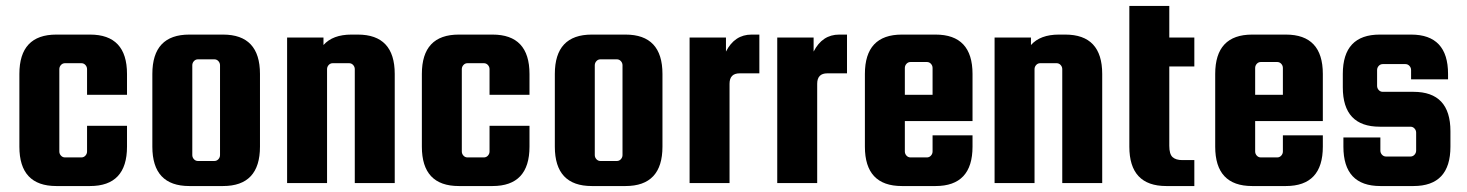

<svg xmlns="http://www.w3.org/2000/svg" viewBox="-20 -614 4919 644"><path d="M406 -296H272V-382Q272 -390 266.5 -396Q261 -402 253 -402H198Q190 -402 184.5 -396Q179 -390 179 -382V-106Q179 -98 184.5 -92Q190 -86 198 -86H253Q261 -86 266.5 -92Q272 -98 272 -106V-192H406V-122Q406 10 282 10H169Q45 10 45 -122V-366Q45 -498 169 -498H282Q406 -498 406 -366Z M852 -366V-122Q852 10 728 10H615Q491 10 491 -122V-366Q491 -498 615 -498H728Q852 -498 852 -366ZM718 -94V-395Q718 -403 712.5 -409Q707 -415 699 -415H644Q636 -415 630.5 -409Q625 -403 625 -395V-94Q625 -86 630.5 -80Q636 -74 644 -74H699Q707 -74 712.5 -80Q718 -86 718 -94Z M1077 0H943V-488H1065V-463Q1096 -498 1159 -498H1180Q1304 -498 1304 -366V0H1170V-382Q1170 -390 1164.5 -396Q1159 -402 1151 -402H1096Q1088 -402 1082.5 -396Q1077 -390 1077 -382Z M1756 -296H1622V-382Q1622 -390 1616.5 -396Q1611 -402 1603 -402H1548Q1540 -402 1534.5 -396Q1529 -390 1529 -382V-106Q1529 -98 1534.5 -92Q1540 -86 1548 -86H1603Q1611 -86 1616.5 -92Q1622 -98 1622 -106V-192H1756V-122Q1756 10 1632 10H1519Q1395 10 1395 -122V-366Q1395 -498 1519 -498H1632Q1756 -498 1756 -366Z M2202 -366V-122Q2202 10 2078 10H1965Q1841 10 1841 -122V-366Q1841 -498 1965 -498H2078Q2202 -498 2202 -366ZM2068 -94V-395Q2068 -403 2062.5 -409Q2057 -415 2049 -415H1994Q1986 -415 1980.5 -409Q1975 -403 1975 -395V-94Q1975 -86 1980.5 -80Q1986 -74 1994 -74H2049Q2057 -74 2062.5 -80Q2068 -86 2068 -94Z M2501 -498H2527V-368H2461Q2427 -368 2427 -333V0H2293V-488H2415V-441Q2444 -498 2501 -498Z M2795 -498H2821V-368H2755Q2721 -368 2721 -333V0H2587V-488H2709V-441Q2738 -498 2795 -498Z M3118 -498Q3242 -498 3242 -366V-208H3015V-106Q3015 -98 3020.5 -92Q3026 -86 3034 -86H3089Q3097 -86 3102.5 -92Q3108 -98 3108 -106V-160H3242V-122Q3242 10 3118 10H3005Q2881 10 2881 -122V-366Q2881 -498 3005 -498ZM3015 -296H3108V-386Q3108 -394 3102.5 -400Q3097 -406 3089 -406H3034Q3026 -406 3020.5 -400Q3015 -394 3015 -386Z M3450 0H3316V-488H3438V-463Q3469 -498 3532 -498H3553Q3677 -498 3677 -366V0H3543V-382Q3543 -390 3537.5 -396Q3532 -402 3524 -402H3469Q3461 -402 3455.5 -396Q3450 -390 3450 -382Z M3946 -77H3986V10H3892Q3768 10 3768 -122V-594H3902V-488H3986V-391H3902V-125Q3902 -97 3913 -87Q3924 -77 3946 -77Z M4293 -498Q4417 -498 4417 -366V-208H4190V-106Q4190 -98 4195.5 -92Q4201 -86 4209 -86H4264Q4272 -86 4277.5 -92Q4283 -98 4283 -106V-160H4417V-122Q4417 10 4293 10H4180Q4056 10 4056 -122V-366Q4056 -498 4180 -498ZM4190 -296H4283V-386Q4283 -394 4277.5 -400Q4272 -406 4264 -406H4209Q4201 -406 4195.5 -400Q4190 -394 4190 -386Z M4721 -306Q4845 -306 4845 -174V-122Q4845 10 4721 10H4610Q4486 10 4486 -122V-153H4610V-109Q4610 -101 4615.5 -95Q4621 -89 4629 -89H4711Q4719 -89 4724.5 -95Q4730 -101 4730 -109V-169Q4730 -177 4724.5 -183Q4719 -189 4711 -189H4608Q4484 -189 4484 -321V-366Q4484 -498 4608 -498H4713Q4837 -498 4837 -366V-348H4713V-379Q4713 -387 4707.5 -393Q4702 -399 4694 -399H4618Q4610 -399 4604.5 -393Q4599 -387 4599 -379V-326Q4599 -318 4604.5 -312Q4610 -306 4618 -306Z"/></svg>

Font: Squada One
Style: Regular
Weight: 400
Version: Version 1.001